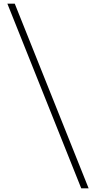

<svg xmlns="http://www.w3.org/2000/svg" viewBox="-20 -820 520 1040"><path d="M460 200 60 -800H20L420 200Z"/></svg>

Font: Absans
Style: Regular
Weight: 400
Designer: Valerio Monopoli
Version: Version 1.200;Glyphs 3.2 (3217)